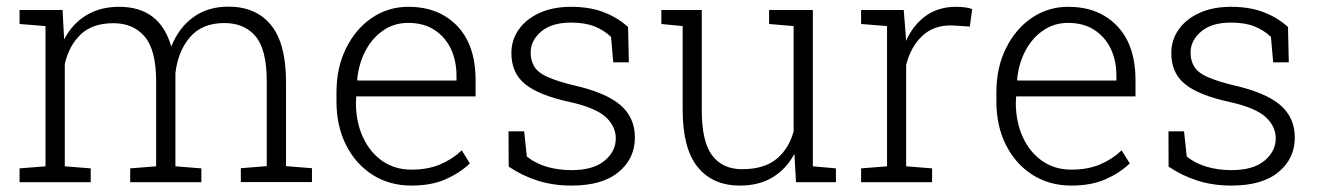

<svg xmlns="http://www.w3.org/2000/svg" viewBox="-20 -559 4050 589"><path d="M178.7 -48.8 258.3 -42.5V0H40V-42.5L119.6 -48.8V-479L40 -485.4V-528.3H171.9L176.8 -438Q201.2 -485.4 243.9 -511.7Q286.6 -538.1 345.7 -538.1Q470.7 -538.1 505.4 -416Q527.8 -473.1 572.5 -505.9Q617.2 -538.6 680.7 -538.6Q765.1 -538.6 811.3 -482.2Q857.4 -425.8 857.4 -308.1V-49.3L937 -43V-0.5H718.8V-43L798.3 -49.3V-309.1Q798.3 -407.2 763.9 -447.8Q729.5 -488.3 668.5 -488.3Q599.6 -488.3 562.5 -444.6Q525.4 -400.9 518.1 -334V-48.8L597.7 -42.5V0H379.4V-42.5L459 -48.8V-309.1Q459 -405.3 424.1 -446.5Q389.2 -487.8 328.1 -487.8Q263.7 -487.8 227.8 -453.6Q191.9 -419.4 178.7 -362.8Z M1242.2 10.3Q1174.8 10.3 1122.6 -22.9Q1070.8 -56.2 1041.5 -114.3Q1012.2 -172.4 1012.2 -248.5V-275.4Q1012.2 -351.6 1041.5 -410.6Q1070.8 -470.2 1120.8 -504.2Q1170.9 -538.1 1232.4 -538.1Q1297.9 -538.1 1343.8 -510.3Q1439 -452.6 1439 -313V-263.2H1072.8L1071.8 -241.7Q1072.3 -183.6 1093.8 -137.2Q1115.2 -91.3 1153.3 -64.9Q1191.4 -38.6 1242.2 -38.6Q1292 -38.6 1329.8 -54.4Q1367.7 -70.3 1396.5 -97.7L1421.4 -57.6Q1390.6 -28.3 1346.9 -9Q1303.2 10.3 1242.2 10.3ZM1075.7 -314.9 1076.7 -312H1380.4V-326.7Q1380.4 -373 1362.8 -410.2Q1344.7 -446.8 1311.8 -467.8Q1278.8 -488.8 1232.4 -488.8Q1189.9 -488.8 1156.7 -466.3Q1123 -443.8 1101.8 -404.3Q1080.6 -364.7 1075.7 -314.9Z M1733.4 10.3Q1677.7 10.3 1630.1 -4.6Q1582.5 -19.5 1540.5 -47.9L1540 -156.2H1587.9L1596.2 -78.6Q1624.5 -56.6 1659.2 -46.9Q1693.8 -37.1 1733.4 -37.1Q1799.8 -37.1 1834.5 -65.9Q1869.1 -94.7 1869.1 -134.3Q1869.1 -171.4 1838.1 -200Q1807.1 -228.5 1728 -246.1Q1633.3 -266.6 1591.1 -300.8Q1548.8 -335 1548.8 -396Q1548.8 -436.5 1571.3 -468.3Q1593.8 -500.5 1635 -519.3Q1676.3 -538.1 1731.9 -538.1Q1790 -538.1 1833 -521.2Q1876 -504.4 1906.7 -476.1L1909.2 -367.7H1861.3L1854.5 -445.8Q1832.5 -466.8 1803.2 -478.3Q1773.9 -489.7 1731.9 -489.7Q1672.4 -489.7 1640.1 -462.2Q1607.9 -434.6 1607.9 -397.9Q1607.9 -374 1618.2 -356.4Q1629.4 -335.9 1661.9 -322Q1694.3 -308.1 1739.7 -297.4Q1838.9 -274.9 1883.3 -236.6Q1927.7 -198.2 1927.7 -137.2Q1927.7 -72.8 1877.7 -31.2Q1827.6 10.3 1733.4 10.3Z M2249.5 10.3Q2166.5 10.3 2120.4 -46.4Q2074.2 -103 2074.2 -222.2V-479L2008.8 -485.4V-528.3H2132.8V-221.2Q2132.8 -124.5 2164.6 -82.3Q2196.3 -40 2256.3 -40Q2324.2 -40 2362.3 -71.5Q2400.4 -103 2414.6 -156.2V-479L2339.4 -485.4V-528.3H2473.6V-48.8L2544.4 -42.5V0H2421.9L2417 -86.9Q2392.1 -40.5 2350.3 -15.1Q2308.6 10.3 2249.5 10.3Z M2759.8 -48.8 2839.4 -42.5V0H2621.6V-42.5L2701.2 -48.8V-479L2621.6 -485.4V-528.3H2752.4L2758.8 -447.8L2759.3 -433.6Q2781.7 -482.9 2820.3 -510.5Q2858.9 -538.1 2912.6 -538.1Q2943.8 -538.1 2962.4 -531.2L2955.1 -477.5L2900.9 -481Q2844.7 -482.4 2809.1 -448.7Q2773.4 -415 2759.8 -359.4Z M3266.6 10.3Q3199.2 10.3 3147 -22.9Q3095.2 -56.2 3065.9 -114.3Q3036.6 -172.4 3036.6 -248.5V-275.4Q3036.6 -351.6 3065.9 -410.6Q3095.2 -470.2 3145.3 -504.2Q3195.3 -538.1 3256.8 -538.1Q3322.3 -538.1 3368.2 -510.3Q3463.4 -452.6 3463.4 -313V-263.2H3097.2L3096.2 -241.7Q3096.7 -183.6 3118.2 -137.2Q3139.6 -91.3 3177.7 -64.9Q3215.8 -38.6 3266.6 -38.6Q3316.4 -38.6 3354.2 -54.4Q3392.1 -70.3 3420.9 -97.7L3445.8 -57.6Q3415 -28.3 3371.3 -9Q3327.6 10.3 3266.6 10.3ZM3100.1 -314.9 3101.1 -312H3404.8V-326.7Q3404.8 -373 3387.2 -410.2Q3369.1 -446.8 3336.2 -467.8Q3303.2 -488.8 3256.8 -488.8Q3214.4 -488.8 3181.2 -466.3Q3147.5 -443.8 3126.2 -404.3Q3105 -364.7 3100.1 -314.9Z M3757.8 10.3Q3702.1 10.3 3654.5 -4.6Q3606.9 -19.5 3564.9 -47.9L3564.5 -156.2H3612.3L3620.6 -78.6Q3648.9 -56.6 3683.6 -46.9Q3718.3 -37.1 3757.8 -37.1Q3824.2 -37.1 3858.9 -65.9Q3893.6 -94.7 3893.6 -134.3Q3893.6 -171.4 3862.5 -200Q3831.5 -228.5 3752.4 -246.1Q3657.7 -266.6 3615.5 -300.8Q3573.2 -335 3573.2 -396Q3573.2 -436.5 3595.7 -468.3Q3618.2 -500.5 3659.4 -519.3Q3700.7 -538.1 3756.3 -538.1Q3814.5 -538.1 3857.4 -521.2Q3900.4 -504.4 3931.2 -476.1L3933.6 -367.7H3885.7L3878.9 -445.8Q3856.9 -466.8 3827.6 -478.3Q3798.3 -489.7 3756.3 -489.7Q3696.8 -489.7 3664.6 -462.2Q3632.3 -434.6 3632.3 -397.9Q3632.3 -374 3642.6 -356.4Q3653.8 -335.9 3686.3 -322Q3718.8 -308.1 3764.2 -297.4Q3863.3 -274.9 3907.7 -236.6Q3952.1 -198.2 3952.1 -137.2Q3952.1 -72.8 3902.1 -31.2Q3852.1 10.3 3757.8 10.3Z"/></svg>

Font: Suwannaphum Light
Style: Regular
Weight: 300
Designer: Danh Hong
Version: Version 8.002; ttfautohint (v1.8.3)